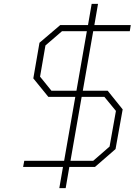

<svg xmlns="http://www.w3.org/2000/svg" viewBox="-20 -867 699 997"><path d="M288 110 307 0H100L106 -32H313L371 -364H231L153 -460L185 -645L293 -737H437L456 -847H489L470 -737H659L654 -705H464L410 -396H539L617 -299L580 -93L473 0H340L321 110ZM247 -396H377L431 -705H302L216 -631L188 -469ZM346 -32H464L549 -106L582 -291L522 -364H404Z"/></svg>

Font: Tomorrow ExtraLight
Style: Italic
Weight: 275
Italic angle: -10°
Designer: Tony de Marco, Monica Rizzolli
Foundry: Just in Type
Version: Version 2.002